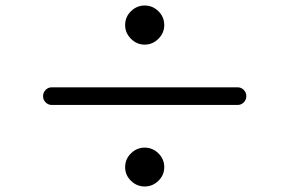

<svg xmlns="http://www.w3.org/2000/svg" viewBox="-20 -720 1040 690"><path d="M429.7 -629.9Q429.7 -659.2 450.7 -679.7Q471.7 -700.2 500 -700.2Q528.3 -700.2 549.3 -679.7Q570.3 -659.2 570.3 -629.9Q570.3 -601.6 549.3 -580.6Q528.3 -559.6 500 -559.6Q471.7 -559.6 450.7 -580.6Q429.7 -601.6 429.7 -629.9ZM166 -406.2H834Q846.7 -406.2 856 -397Q865.2 -387.7 865.2 -374.5Q865.2 -361.3 856 -352.1Q846.7 -342.8 834 -342.8H166Q153.3 -342.8 144 -352.1Q134.8 -361.3 134.8 -374.5Q134.8 -387.7 144 -397Q153.3 -406.2 166 -406.2ZM429.7 -119.1Q429.7 -148.4 450.7 -168.9Q471.7 -189.5 500 -189.5Q528.3 -189.5 549.3 -168.9Q570.3 -148.4 570.3 -119.1Q570.3 -90.8 549.3 -70.3Q528.3 -49.8 500 -49.8Q471.7 -49.8 450.7 -70.3Q429.7 -90.8 429.7 -119.1Z"/></svg>

Font: Gen Jyuu Gothic Normal
Style: Regular
Weight: 300
Designer: [Source Han Sans]
Ryoko NISHIZUKA  (kana & ideographs); Paul D. Hunt (Latin, Greek & Cyrillic); Wenlong ZHANG  (bopomofo
Version: Version 1.002.20150607